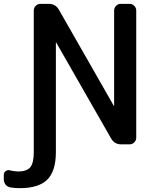

<svg xmlns="http://www.w3.org/2000/svg" viewBox="-96 -774 809 1001"><path d="M499 -718.8Q499 -733.4 509.3 -743.7Q519.5 -753.9 533.2 -753.9H580.1Q593.8 -753.9 604 -743.7Q614.3 -733.4 614.3 -718.8V-56.6Q614.3 -42 604 -31.7Q593.8 -21.5 580.1 -21.5H535.2Q501 -21.5 483.4 -51.8L197.3 -551.8Q197.3 -552.7 196.3 -552.2Q195.3 -551.8 195.3 -550.8V19.5Q195.3 118.2 150.4 162.6Q105.5 207 6.8 207Q-18.6 207 -42 203.1Q-57.6 200.2 -66.9 188.5Q-76.2 176.8 -76.2 160.2V136.7Q-76.2 125 -65.9 117.7Q-55.7 110.4 -43.9 114.3Q-22.5 119.1 -2.9 120.1Q43.9 120.1 62 97.7Q80.1 75.2 80.1 19.5V-718.8Q80.1 -733.4 90.3 -743.7Q100.6 -753.9 115.2 -753.9H158.2Q193.4 -753.9 210.9 -723.6L497.1 -222.7Q497.1 -221.7 498 -222.2Q499 -222.7 499 -222.7Z"/></svg>

Font: Gen Jyuu GothicL Medium
Style: Regular
Weight: 500
Designer: [Source Han Sans]
Ryoko NISHIZUKA  (kana & ideographs); Paul D. Hunt (Latin, Greek & Cyrillic); Wenlong ZHANG  (bopomofo
Version: Version 1.002.20150607